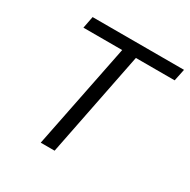

<svg xmlns="http://www.w3.org/2000/svg" viewBox="-149 -796 924 935"><g transform="rotate(30 312.5 -328.0)"><path d="M198 0 316 -589H98L111 -656H625L611 -589H393L276 0Z"/></g></svg>

Font: TypoPRO Source Code Pro
Style: Italic
Weight: 400
Italic angle: -11°
Monospace: yes
Designer: Paul D. Hunt, Teo Tuominen
Foundry: Adobe Systems Incorporated
Version: Version 1.030;PS 1.0;hotconv 1.0.84;makeotf.lib2.5.63406